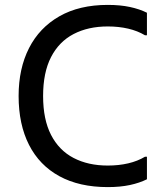

<svg xmlns="http://www.w3.org/2000/svg" viewBox="-20 -752 688 784"><path d="M56 -360Q56 -472 98.5 -555.5Q141 -639 222.5 -685.5Q304 -732 420 -732Q471 -732 510.5 -723.5Q550 -715 580 -700V-608H572Q542 -626 503.5 -635Q465 -644 420 -644Q340 -644 280.5 -613Q221 -582 188.5 -519Q156 -456 156 -360Q156 -264 188.5 -201Q221 -138 280.5 -107Q340 -76 420 -76Q465 -76 503.5 -85Q542 -94 572 -112H580V-20Q550 -5 510.5 3.5Q471 12 420 12Q304 12 222.5 -32.5Q141 -77 98.5 -160.5Q56 -244 56 -360Z"/></svg>

Font: Kufam
Style: Regular
Weight: 400
Designer: Wael Morcos, Artur Schmal
Foundry: Original Type
Version: Version 1.301; ttfautohint (v1.8.3)